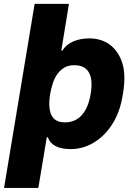

<svg xmlns="http://www.w3.org/2000/svg" viewBox="-45 -747 678 972"><path d="M130.3 -727.3H304L265.3 -490.8H270.6Q289.8 -521.7 325.6 -537.1Q361.5 -552.6 407.3 -552.6Q438.2 -552.6 464.3 -544.4Q490.4 -536.2 511.4 -520.6Q532.3 -505 547.9 -482.2Q563.6 -459.5 573.2 -430.8Q593.8 -368.6 577.4 -272.4Q570 -224.1 556.3 -186.1Q542.6 -148.1 522.4 -116.8Q502.1 -85.6 478 -62.3Q453.8 -39.1 427 -23.4Q400.2 -7.8 371.4 0Q342.7 7.8 312.9 7.8Q291.5 7.8 272.7 4.4Q253.9 1.1 238.8 -6.2Q223.7 -13.5 213.2 -24.7Q202.8 -35.9 197.8 -51.8H191.8L149.1 204.5H-24.5ZM205.6 -201.3Q207 -184.7 212.2 -171Q217.3 -157.3 226.7 -147.7Q236.2 -138.1 250.2 -132.8Q264.2 -127.5 283.4 -127.5Q337 -127.5 370 -165.3Q403.1 -203.1 414.1 -272.7Q425.8 -342 405.4 -379.4Q384.9 -416.9 331.3 -416.9Q302.6 -416.9 282 -405.4Q261.4 -393.8 246.8 -374.1Q232.2 -354.4 223.4 -328.3Q214.5 -302.2 209.2 -272.7Q206 -254.6 204.9 -236.9Q203.8 -219.1 205.6 -201.3Z"/></svg>

Font: Inter P Extra Bold
Style: Italic
Weight: 800
Italic angle: 9.39999°
Designer: Rasmus Andersson
Foundry: rsms
Version: Version 3.018;git-588b23468